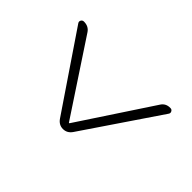

<svg xmlns="http://www.w3.org/2000/svg" viewBox="-141 -701 782 782"><g transform="rotate(-45 250.0 -310.0)"><path d="M81.1 -271.5Q59.6 -286.1 59.6 -310.1Q59.6 -334 81.1 -348.6L408.2 -570.3Q415 -575.2 422.4 -571.3Q429.7 -567.4 429.7 -558.6Q429.7 -531.2 408.2 -517.6L95.7 -311.5Q94.7 -311.5 94.7 -309.6Q94.7 -307.6 95.7 -307.6L408.2 -101.6Q430.7 -87.9 429.7 -60.5Q429.7 -52.7 422.4 -48.8Q415 -44.9 408.2 -49.8Z"/></g></svg>

Font: Rounded-X Mgen+ 1mn light
Style: Regular
Weight: 200
Designer: [Source Han Sans]
Ryoko NISHIZUKA  (kana & ideographs); Paul D. Hunt (Latin, Greek & Cyrillic); Wenlong ZHANG  (bopomofo
Version: Version 1.059.20150602